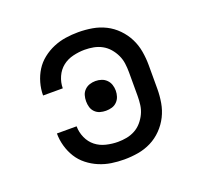

<svg xmlns="http://www.w3.org/2000/svg" viewBox="-99 -640 798 760"><g transform="rotate(-20 300.0 -260.0)"><path d="M302 8Q275 8 248.5 4Q222 0 197 -10.5Q172 -21 150.5 -38Q129 -55 115 -77.5Q101 -100 93.5 -126.5Q86 -153 86 -180Q86 -180 86 -180Q86 -180 86 -180H169Q169 -180 169 -180Q169 -180 169 -180Q169 -155 179.5 -131.5Q190 -108 209 -93Q228 -78 253 -72Q278 -66 302 -66Q321 -66 339.5 -69.5Q358 -73 374.5 -82Q391 -91 403.5 -105.5Q416 -120 424 -137Q432 -154 434.5 -172.5Q437 -191 437 -210V-310Q437 -329 434.5 -347.5Q432 -366 424 -383Q416 -400 403.5 -414.5Q391 -429 374.5 -438Q358 -447 339.5 -450.5Q321 -454 302 -454Q278 -454 253 -448Q228 -442 209 -427Q190 -412 179.5 -388.5Q169 -365 169 -340Q169 -340 169 -340Q169 -340 169 -340H86Q86 -340 86 -340Q86 -340 86 -340Q86 -367 93.5 -393.5Q101 -420 115 -442.5Q129 -465 150.5 -482Q172 -499 197 -509.5Q222 -520 248.5 -524Q275 -528 302 -528Q332 -528 361 -523Q390 -518 416 -505Q442 -492 463 -470.5Q484 -449 497 -423Q510 -397 515 -368Q520 -339 520 -310V-210Q520 -181 515 -152Q510 -123 497 -97Q484 -71 463 -49.5Q442 -28 416 -15Q390 -2 361 3Q332 8 302 8ZM300 -198Q287 -198 275 -201.5Q263 -205 254 -214Q245 -223 241.5 -235Q238 -247 238 -260Q238 -273 241.5 -285Q245 -297 254 -306Q263 -315 275 -319Q287 -323 300 -323Q313 -323 325 -319Q337 -315 346 -306Q355 -297 359 -285Q363 -273 363 -260Q363 -247 359 -235Q355 -223 346 -214Q337 -205 325 -201.5Q313 -198 300 -198Z"/></g></svg>

Font: Zed Mono Extended
Style: Regular
Weight: 400
Width: 7
Monospace: yes
Designer: Belleve Invis
Foundry: Belleve Invis
Version: Version 1.0.0; ttfautohint (v1.8.4)